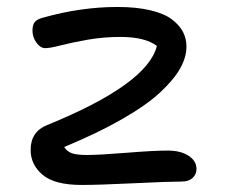

<svg xmlns="http://www.w3.org/2000/svg" viewBox="-20 -479 647 551"><path d="M214.8 51.8Q136.7 51.8 102.3 22.7Q67.9 -6.3 67.9 -48.8Q67.9 -101.1 115.2 -120.1Q403.3 -237.3 430.2 -347.2Q396.5 -373 325.2 -373Q276.9 -373 231.4 -365Q186 -356.9 154.8 -348.9Q123.5 -340.8 109.9 -340.8Q96.2 -340.8 84.7 -356.4Q73.2 -372.1 73.2 -391.1Q73.2 -407.2 79.6 -415.5Q85.9 -423.8 103 -428.2Q211.9 -459 316.9 -459Q371.6 -459 411.6 -449.5Q451.7 -439.9 473.4 -423.3Q495.1 -406.7 505.1 -387.5Q515.1 -368.2 515.1 -345.2Q515.1 -314.9 497.1 -282.7Q479 -250.5 439.7 -213.9Q400.4 -177.2 330.1 -137Q259.8 -96.7 164.1 -57.1Q172.9 -43.5 187.5 -38.8Q202.1 -34.2 229 -34.2Q263.7 -34.2 342.3 -40.5Q420.9 -46.9 460.9 -46.9Q498.5 -46.9 521.2 -32Q543.9 -17.1 543.9 5.9Q543.9 21.5 532.7 31.7Q521.5 42 502 42Q465.3 42 364 46.9Q262.7 51.8 214.8 51.8Z"/></svg>

Font: Shantell Sans Bouncy
Style: Regular
Weight: 400
Designer: Stephen Nixon, Anya Danilova, Shantell Martin
Foundry: Arrow Type
Version: Version 1.006;[9816181b4]